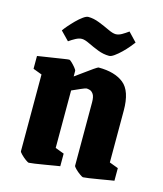

<svg xmlns="http://www.w3.org/2000/svg" viewBox="-104 -750 714 839"><g transform="rotate(15 252.5 -330.5)"><path d="M105 11Q101 11 90 3Q79 -5 69 -15Q59 -25 59 -29V-376L19 -391V-449Q19 -449 38 -452Q57 -455 83.5 -459Q110 -463 132 -466.5Q154 -470 160 -470Q163 -470 172 -461.5Q181 -453 189 -443Q197 -433 197 -430V-404Q214 -416 235 -431.5Q256 -447 272.5 -458.5Q289 -470 293 -470Q366 -470 406.5 -437.5Q447 -405 447 -317V-82L487 -67V-10Q487 -10 468 -7Q449 -4 423.5 0.5Q398 5 376.5 8Q355 11 350 11Q347 11 335.5 3Q324 -5 314 -15Q304 -25 304 -29V-315Q304 -341 296.5 -352Q289 -363 280 -365.5Q271 -368 265 -368Q261 -368 241.5 -359.5Q222 -351 202 -342V-82L242 -67V-10Q242 -10 223 -7Q204 -4 178.5 0.5Q153 5 131.5 8Q110 11 105 11ZM323 -531Q297 -531 271.5 -541Q246 -551 224.5 -561.5Q203 -572 190 -572Q177 -572 162 -564Q147 -556 133 -546L95 -585Q101 -594 113 -608Q125 -622 140 -637Q155 -652 169 -662Q183 -672 192 -672Q216 -672 242.5 -661.5Q269 -651 291 -640.5Q313 -630 326 -630Q339 -630 353 -638Q367 -646 382 -657L420 -617Q414 -609 402 -594.5Q390 -580 375 -565.5Q360 -551 346 -541Q332 -531 323 -531Z"/></g></svg>

Font: Grenze Gotisch ExtraBold
Style: Regular
Weight: 800
Designer: Renata Polastri
Foundry: Omnibus-Type
Version: Version 1.001